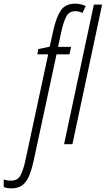

<svg xmlns="http://www.w3.org/2000/svg" viewBox="-148 -785 576 1045"><path d="M-85 240.2Q-98.6 240.2 -109.1 238.3Q-119.6 236.3 -127.9 233.4V191.9Q-119.6 194.8 -110.1 196.5Q-100.6 198.2 -87.9 198.2Q-50.8 198.2 -35.4 167.5Q-20 136.7 -9.3 85.9L114.3 -489.3H55.2L60.5 -518.1L122.6 -530.8L142.1 -619.1Q158.2 -691.4 183.1 -728.3Q208 -765.1 262.2 -765.1Q276.9 -765.1 292.7 -761.2Q308.6 -757.3 318.4 -752.4L301.3 -714.4Q282.7 -724.1 261.2 -724.1Q228.5 -724.1 213.1 -695.6Q197.8 -667 186 -613.3L168 -529.8H238.8L230 -489.3H159.7L35.2 89.8Q26.4 131.3 13.4 165.5Q0.5 199.7 -22.7 220Q-45.9 240.2 -85 240.2ZM200.7 0 362.8 -759.8H407.7L246.1 0Z"/></svg>

Font: Open Sans Condensed Light
Style: Italic
Weight: 300
Width: 3
Italic angle: -12°
Designer: Monotype Design Team
Foundry: Monotype Imaging Inc.
Version: Version 3.000; ttfautohint (v1.8.4)